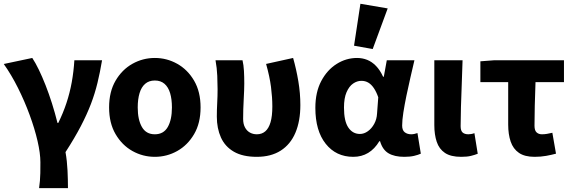

<svg xmlns="http://www.w3.org/2000/svg" viewBox="-21 -813 3013 1010"><path d="M184.6 176.7Q187.2 156.2 189 138Q190.7 119.9 191.1 97.4Q191.5 74.9 191.5 40.7Q191.5 -6.4 176.5 -71.3Q161.5 -136.2 134.9 -208.5Q108.4 -280.8 73.5 -350.6Q38.6 -420.3 -1.2 -476.4L148.8 -508.1Q165.2 -483.5 183 -446.8Q200.8 -410.1 218.5 -365.3Q236.1 -320.5 252.3 -269.6Q268.4 -218.8 281.5 -166.2H285.5Q311 -217.9 328.6 -271.1Q346.2 -324.2 356.4 -380.2Q366.5 -436.1 370.2 -496.1H515.9Q505.3 -432.8 491.8 -377.2Q478.4 -321.7 457.4 -266.4Q436.3 -211.1 404.3 -149.6Q372.3 -88.1 323.6 -12.8Q331.9 33.8 334.2 84.2Q336.5 134.7 336.5 176.7Z M793.5 12Q730.4 12 675.6 -18.6Q620.9 -49.3 586.9 -107.4Q552.9 -165.4 552.9 -247.9Q552.9 -330.5 586.9 -388.6Q620.9 -446.7 675.6 -477.4Q730.4 -508.1 793.5 -508.1Q856.6 -508.1 911.3 -477.4Q966.1 -446.7 1000.1 -388.6Q1034.1 -330.5 1034.1 -247.9Q1034.1 -165.4 1000.1 -107.4Q966.1 -49.3 911.3 -18.6Q856.6 12 793.5 12ZM793.5 -106.6Q839.7 -106.6 861.6 -145Q883.4 -183.3 883.4 -247.9Q883.4 -291 873.9 -323Q864.3 -354.9 844.3 -372.2Q824.2 -389.5 793.5 -389.5Q762.7 -389.5 742.7 -372.2Q722.6 -354.9 713.1 -323Q703.5 -291 703.5 -247.9Q703.5 -183.3 725.5 -145Q747.4 -106.6 793.5 -106.6Z M1329.8 12Q1255.9 12 1209.4 -14.9Q1162.8 -41.8 1141.2 -89.8Q1119.6 -137.9 1119.6 -199.6Q1119.6 -235.4 1121.6 -271.6Q1123.6 -307.7 1123.6 -343.5Q1123.6 -373.3 1121.9 -414.3Q1120.2 -455.2 1112.7 -496.1H1254.7Q1260.6 -471.1 1262.3 -439.9Q1264 -408.6 1264 -373.6Q1264 -342.8 1261 -289.8Q1258 -236.8 1258 -187.4Q1258 -160.9 1267.7 -142.8Q1277.3 -124.7 1293.5 -115.7Q1309.8 -106.6 1330.1 -106.6Q1356.5 -106.6 1374.6 -122.2Q1392.7 -137.8 1402.2 -170.1Q1411.6 -202.3 1411.6 -253.1Q1411.6 -301.1 1404.6 -355.5Q1397.6 -409.9 1378.8 -476.7L1520.9 -508.1Q1537.8 -448.7 1548.4 -385.5Q1559 -322.4 1559 -260.3Q1559 -176 1533 -114.7Q1507 -53.4 1455.7 -20.7Q1404.5 12 1329.8 12Z M1837.3 12Q1746.9 12 1692.4 -56.6Q1637.9 -125.1 1637.9 -245.6Q1637.9 -328.1 1668.9 -386.7Q1700 -445.3 1750 -476.7Q1799.9 -508.1 1857.4 -508.1Q1885.3 -508.1 1910.4 -498.2Q1935.5 -488.2 1956.8 -466.3Q1978.2 -444.4 1994.3 -409.2H1998L2013.7 -496.1H2159.1Q2149.1 -453.2 2137.9 -405Q2126.6 -356.8 2116.9 -309.3Q2107.2 -261.9 2100.8 -221.2Q2094.5 -180.5 2094.5 -152.4Q2094.5 -127.6 2108.2 -117.1Q2121.9 -106.6 2142.5 -106.6Q2149.9 -106.6 2158.1 -108.3Q2166.4 -110 2175 -113L2192.7 -4.6Q2179.2 1.7 2157.4 6.9Q2135.7 12 2105.9 12Q2054.2 12 2022.8 -6.6Q1991.3 -25.2 1978.2 -70.3H1974.6Q1925.1 12 1837.3 12ZM1872.3 -108.3Q1894.1 -108.3 1914.1 -122.7Q1934.2 -137 1947.5 -161.4Q1960.9 -185.8 1962.4 -215.2L1968.8 -301.3Q1958.6 -330.4 1945.4 -349.8Q1932.3 -369.1 1916.2 -378.5Q1900.2 -387.8 1880.1 -387.8Q1857.4 -387.8 1836.4 -373.4Q1815.5 -359 1802 -328Q1788.5 -296.9 1788.5 -247.2Q1788.5 -175.5 1811.5 -141.9Q1834.4 -108.3 1872.3 -108.3ZM1939.6 -555.1 1841.4 -572.6 1874.9 -793.2 2018.4 -768.7Z M2405 12Q2350.1 12 2319.6 -8.6Q2289 -29.2 2276.4 -66.9Q2263.7 -104.7 2263.7 -155.2V-496.1H2412.3Q2410.7 -438.1 2408.1 -373.4Q2405.6 -308.7 2403.8 -249.7Q2402.1 -190.7 2402.1 -149.2Q2402.1 -125.5 2412.6 -116Q2423 -106.6 2443.3 -106.6Q2449.5 -106.6 2458.3 -108.1Q2467.2 -109.6 2474.6 -112.6L2492.1 -4.2Q2476.1 2.1 2456.3 7Q2436.6 12 2405 12Z M2791.2 12Q2739 12 2708.8 -8.9Q2678.5 -29.7 2665.4 -68Q2652.3 -106.3 2652.3 -157.7V-380.8H2506V-490.5L2580.2 -496.1H2945.7V-380.8H2796Q2793.4 -316.7 2792.1 -256.4Q2790.7 -196 2790.7 -151.7Q2790.7 -126.7 2801.6 -116.7Q2812.4 -106.6 2829.5 -106.6Q2842.9 -106.6 2855.6 -108.7Q2868.2 -110.8 2884.6 -114.6L2903.8 -4.6Q2880.3 1.7 2851.9 6.9Q2823.5 12 2791.2 12Z"/></svg>

Font: Source Sans 3 Variable
Style: Regular
Weight: 200
Designer: Paul D. Hunt
Foundry: Adobe Systems Incorporated
Version: Version 3.026